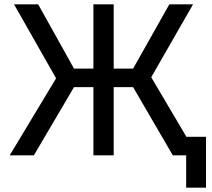

<svg xmlns="http://www.w3.org/2000/svg" viewBox="-20 -720 985 890"><path d="M597 -316H507V0H413V-316H323L137 0H25L240 -357L45 -700H157L323 -402H413V-700H507V-402H597L765 -700H875L681 -362L844 -86H935V150H843V0H781Z"/></svg>

Font: Retni Sans Medium
Style: Regular
Weight: 500
Designer: Vitaly Kuzmin
Foundry: ParaType Ltd.
Version: Version 1.00;March 2, 2019;FontCreator 11.5.0.2425 64-bit; t